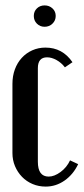

<svg xmlns="http://www.w3.org/2000/svg" viewBox="-20 -680 309 710"><path d="M26 -370Q26 -399 35 -423.5Q44 -448 60.5 -466Q77 -484 99.5 -494Q122 -504 148 -504Q211 -504 248 -450L220 -431Q207 -448 189 -458Q171 -468 154 -468Q120 -468 120 -428V-82Q120 -27 160 -27Q181 -27 204 -44Q227 -61 239 -87L269 -73Q251 -35 219 -12.5Q187 10 149 10Q123 10 100.5 0.5Q78 -9 61.5 -26Q45 -43 35.5 -65.5Q26 -88 26 -114ZM105 -621Q105 -638 116.5 -649Q128 -660 145 -660Q162 -660 174 -649Q186 -638 186 -621Q186 -604 174 -592.5Q162 -581 145 -581Q128 -581 116.5 -592.5Q105 -604 105 -621Z"/></svg>

Font: Moniqa ExtBd Cond Paragraph
Style: Regular
Weight: 800
Width: 3
Designer: Rajesh Rajput
Foundry: Rajesh Rajput
Version: Version 1.000